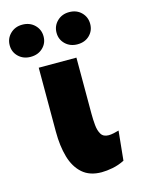

<svg xmlns="http://www.w3.org/2000/svg" viewBox="-163 -794 642 871"><g transform="rotate(-15 158.0 -358.0)"><path d="M313 -13Q285 1 256.5 6.5Q228 12 205 12Q149 12 115 -18Q81 -48 66 -100Q51 -152 51 -219V-520H228V-256Q228 -229 230.5 -202.5Q233 -176 243.5 -159Q254 -142 279 -142Q289 -142 303 -145Q317 -148 327 -151ZM29 -577Q-5 -577 -27.5 -598.5Q-50 -620 -50 -652Q-50 -684 -27.5 -706Q-5 -728 29 -728Q64 -728 86.5 -706Q109 -684 109 -652Q109 -620 86.5 -598.5Q64 -577 29 -577ZM249 -577Q215 -577 192.5 -598.5Q170 -620 170 -652Q170 -684 192.5 -706Q215 -728 249 -728Q284 -728 306 -706Q328 -684 328 -652Q328 -620 306 -598.5Q284 -577 249 -577Z"/></g></svg>

Font: Murecho ExtraBold
Style: Regular
Weight: 800
Designer: Neil Summerour
Foundry: Positype
Version: Version 1.010; ttfautohint (v1.8.3)